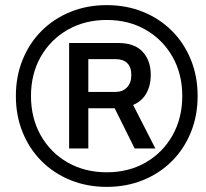

<svg xmlns="http://www.w3.org/2000/svg" viewBox="-20 -718 804 750"><path d="M397 12Q320 12 255 -14.5Q190 -41 142.5 -88.5Q95 -136 68.5 -201Q42 -266 42 -343Q42 -420 68.5 -485Q95 -550 142.5 -597.5Q190 -645 255 -671.5Q320 -698 397 -698Q474 -698 539 -671.5Q604 -645 651.5 -597.5Q699 -550 725.5 -485Q752 -420 752 -343Q752 -266 725.5 -201Q699 -136 651.5 -88.5Q604 -41 539 -14.5Q474 12 397 12ZM397 -45Q483 -45 549.5 -83.5Q616 -122 654 -189.5Q692 -257 692 -343Q692 -429 654 -496Q616 -563 549.5 -601.5Q483 -640 397 -640Q311 -640 244 -601.5Q177 -563 139 -496Q101 -429 101 -343Q101 -257 139 -189.5Q177 -122 244 -83.5Q311 -45 397 -45ZM250 -138V-550H442Q506 -550 537.5 -515.5Q569 -481 569 -425Q569 -385 552 -354Q535 -323 500 -308L587 -138H506L428 -295H325V-138ZM325 -359H432Q459 -359 476 -376.5Q493 -394 493 -425Q493 -456 477 -471.5Q461 -487 432 -487H325Z"/></svg>

Font: Archivo SemiBold SemiBold
Style: Italic
Weight: 600
Italic angle: -10°
Version: Version 2.001